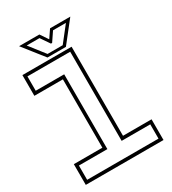

<svg xmlns="http://www.w3.org/2000/svg" viewBox="-215 -1022 1020 1136"><g transform="rotate(-30 295.5 -454.0)"><path d="M30 0V-141.5H225V-608.5H30V-750H366V-141.5H561V0ZM52 -22H539.5V-119.5H344V-728.5H52V-630.5H246.5V-119.5H52ZM210.5 -766 98.5 -908H237L273.5 -854L310 -908H448.5L336.5 -766ZM221.5 -784H325L407.5 -889H319.5L277.5 -827H269.5L227 -889H139.5Z"/></g></svg>

Font: Tourney Expanded ExtraLight
Style: Regular
Weight: 200
Width: 7
Designer: Tyler Finck
Foundry: Etcetera Type Co
Version: Version 1.010; ttfautohint (v1.8.3)